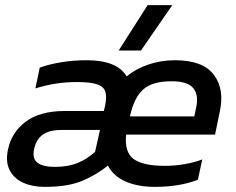

<svg xmlns="http://www.w3.org/2000/svg" viewBox="-20 -719 921 749"><path d="M443 -522 556 -699H652L530 -522ZM154 10Q107 10 71 -6Q35 -22 18 -54.5Q1 -87 11 -135Q25 -203 80.5 -244.5Q136 -286 233 -286H385L390 -307Q397 -341 391 -361Q385 -381 359 -390Q333 -399 280 -399Q196 -399 118 -374L135 -455Q170 -468 217.5 -476Q265 -484 318 -484Q437 -484 474 -421Q509 -450 558 -467Q607 -484 663 -484Q771 -484 814 -427.5Q857 -371 837 -282L819 -194H472Q465 -125 501.5 -98.5Q538 -72 624 -72Q660 -72 699 -78.5Q738 -85 769 -97L752 -18Q717 -4 674 3Q631 10 584 10Q519 10 471 -10.5Q423 -31 401 -73Q358 -38 302 -14Q246 10 154 10ZM487 -265H738L745 -298Q756 -347 734.5 -374.5Q713 -402 649 -402Q573 -402 537.5 -369Q502 -336 487 -265ZM194 -68Q246 -68 283.5 -83.5Q321 -99 351 -127L370 -212H220Q172 -212 146.5 -193.5Q121 -175 113 -137Q105 -100 126.5 -84Q148 -68 194 -68Z"/></svg>

Font: Kanit
Style: Italic
Weight: 400
Italic angle: -12°
Designer: Katatrad Team
Foundry: CadsonDemak
Version: Version 2.000; ttfautohint (v1.8.3)